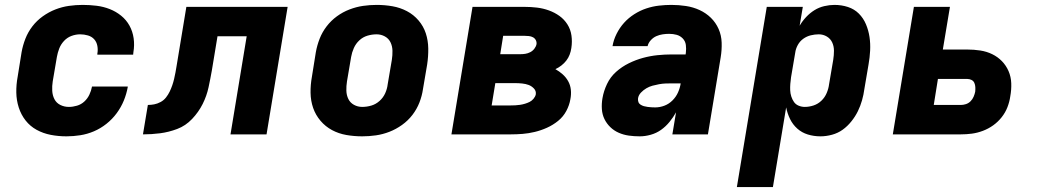

<svg xmlns="http://www.w3.org/2000/svg" viewBox="-20 -548 4240 783"><path d="M251 8Q218 8 187 2Q156 -4 129.5 -18.5Q103 -33 84.5 -56.5Q66 -80 56.5 -109.5Q47 -139 46.5 -171Q46 -203 52 -235L68 -335Q73 -363 83.5 -390Q94 -417 112 -440.5Q130 -464 154.5 -481.5Q179 -499 206 -509.5Q233 -520 261 -524Q289 -528 317 -528Q346 -528 374 -524.5Q402 -521 427.5 -511Q453 -501 474 -484Q495 -467 508 -443.5Q521 -420 525 -392Q529 -364 524 -335L523 -325H377V-329Q380 -345 377 -361Q374 -377 364 -388Q354 -399 338.5 -403.5Q323 -408 307 -408Q289 -408 271.5 -401.5Q254 -395 241 -381Q228 -367 221.5 -350Q215 -333 212 -316L195 -216Q192 -197 193 -178Q194 -159 202 -143.5Q210 -128 226 -120Q242 -112 261 -112Q277 -112 294 -117Q311 -122 324 -134Q337 -146 344.5 -162Q352 -178 355 -194V-195H501V-193Q496 -165 485 -138Q474 -111 456 -86.5Q438 -62 414 -43Q390 -24 363 -12.5Q336 -1 307.5 3.5Q279 8 251 8Z M563 0 583 -120Q596 -120 609 -122.5Q622 -125 635 -132Q648 -139 657 -150.5Q666 -162 672 -174.5Q678 -187 682.5 -200Q687 -213 690 -226Q693 -239 695.5 -252Q698 -265 700 -278L740 -520H1153L1067 0H920L986 -400H867L844 -261Q838 -227 830.5 -192Q823 -157 806.5 -124Q790 -91 763.5 -63Q737 -35 702.5 -22Q668 -9 633 -4.5Q598 0 563 0Z M1457 8Q1424 8 1392.5 2.5Q1361 -3 1334 -17.5Q1307 -32 1287 -55.5Q1267 -79 1257 -108Q1247 -137 1246.5 -169.5Q1246 -202 1252 -235L1268 -335Q1273 -363 1283.5 -390Q1294 -417 1312 -440.5Q1330 -464 1354 -481.5Q1378 -499 1405.5 -509.5Q1433 -520 1460.5 -524Q1488 -528 1516 -528Q1549 -528 1580.5 -522.5Q1612 -517 1639.5 -502.5Q1667 -488 1687 -464.5Q1707 -441 1716.5 -412Q1726 -383 1726.5 -350.5Q1727 -318 1722 -285L1705 -185Q1701 -157 1690.5 -130Q1680 -103 1662 -79.5Q1644 -56 1619.5 -38.5Q1595 -21 1568 -10.5Q1541 0 1513 4Q1485 8 1457 8ZM1457 -112Q1476 -112 1494.5 -117.5Q1513 -123 1528 -136.5Q1543 -150 1551 -168Q1559 -186 1561 -204L1578 -304Q1581 -323 1580.5 -341.5Q1580 -360 1572.5 -375.5Q1565 -391 1549.5 -399.5Q1534 -408 1516 -408Q1497 -408 1478.5 -402.5Q1460 -397 1445.5 -383.5Q1431 -370 1423 -352Q1415 -334 1412 -316L1395 -216Q1392 -197 1392.5 -178.5Q1393 -160 1400.5 -144.5Q1408 -129 1423.5 -120.5Q1439 -112 1457 -112Z M1821 0 1907 -520H2119Q2145 -520 2170 -517Q2195 -514 2218.5 -505.5Q2242 -497 2261.5 -483Q2281 -469 2294 -448.5Q2307 -428 2310.5 -403Q2314 -378 2310 -352Q2308 -338 2303 -325Q2298 -312 2289.5 -301Q2281 -290 2269.5 -281Q2258 -272 2245 -266Q2261 -257 2274.5 -245Q2288 -233 2297 -217Q2306 -201 2308 -182Q2310 -163 2306 -143Q2302 -119 2289.5 -95.5Q2277 -72 2256 -55Q2235 -38 2210.5 -27Q2186 -16 2161 -10Q2136 -4 2111.5 -2Q2087 0 2063 0ZM2020 -327H2102Q2112 -327 2122 -328.5Q2132 -330 2142 -335Q2152 -340 2159 -349Q2166 -358 2168 -368Q2169 -377 2165 -384.5Q2161 -392 2153.5 -396Q2146 -400 2136.5 -401Q2127 -402 2118 -402H2032ZM2062 -118Q2072 -118 2081.5 -118.5Q2091 -119 2101 -120.5Q2111 -122 2121 -125Q2131 -128 2140 -132.5Q2149 -137 2156 -145.5Q2163 -154 2165 -163Q2167 -177 2157.5 -187Q2148 -197 2136 -201.5Q2124 -206 2109.5 -207.5Q2095 -209 2081 -209H2000L1985 -118Z M2589 8Q2566 8 2544.5 5Q2523 2 2503.5 -6.5Q2484 -15 2469 -29.5Q2454 -44 2445 -62.5Q2436 -81 2434.5 -103Q2433 -125 2437 -148Q2442 -177 2455.5 -205.5Q2469 -234 2492.5 -255Q2516 -276 2544.5 -290Q2573 -304 2602.5 -312Q2632 -320 2661.5 -323Q2691 -326 2720 -326H2776L2777 -333Q2779 -349 2777 -364.5Q2775 -380 2764.5 -391Q2754 -402 2739.5 -406Q2725 -410 2709 -410Q2696 -410 2682.5 -408Q2669 -406 2656.5 -400.5Q2644 -395 2634 -384Q2624 -373 2621 -360H2478Q2482 -385 2494.5 -410Q2507 -435 2525 -455Q2543 -475 2566.5 -490Q2590 -505 2615.5 -513.5Q2641 -522 2667 -525Q2693 -528 2718 -528Q2748 -528 2777.5 -523.5Q2807 -519 2833 -507Q2859 -495 2879 -475.5Q2899 -456 2910.5 -430Q2922 -404 2923 -374Q2924 -344 2919 -314L2867 0H2722L2737 -90Q2726 -70 2710.5 -51Q2695 -32 2676 -18.5Q2657 -5 2634 1.5Q2611 8 2589 8ZM2652 -110Q2671 -110 2689.5 -117Q2708 -124 2722.5 -138.5Q2737 -153 2745 -171Q2753 -189 2756 -208H2720Q2707 -208 2694 -207.5Q2681 -207 2667.5 -204.5Q2654 -202 2641 -198.5Q2628 -195 2616 -188Q2604 -181 2594 -170.5Q2584 -160 2582 -147Q2581 -139 2583.5 -132Q2586 -125 2592.5 -121Q2599 -117 2606 -115Q2613 -113 2621 -112Q2629 -111 2636.5 -110.5Q2644 -110 2652 -110Z M2985 215 3107 -520H3254L3241 -443Q3252 -462 3267.5 -478.5Q3283 -495 3301.5 -506.5Q3320 -518 3341.5 -523Q3363 -528 3383 -528Q3412 -528 3438 -519.5Q3464 -511 3482.5 -492.5Q3501 -474 3511.5 -449Q3522 -424 3526 -397Q3530 -370 3528.5 -341.5Q3527 -313 3522 -285L3505 -185Q3502 -162 3495.5 -139Q3489 -116 3478.5 -94.5Q3468 -73 3452 -53Q3436 -33 3416.5 -19Q3397 -5 3373 1.5Q3349 8 3326 8Q3299 8 3274.5 0.5Q3250 -7 3231.5 -23.5Q3213 -40 3202 -62.5Q3191 -85 3186 -110L3132 215ZM3262 -112Q3280 -112 3298 -118Q3316 -124 3330 -137.5Q3344 -151 3351.5 -169Q3359 -187 3361 -204L3378 -304Q3381 -323 3381 -341Q3381 -359 3374 -374.5Q3367 -390 3352 -399Q3337 -408 3319 -408Q3303 -408 3286.5 -404Q3270 -400 3256 -390Q3242 -380 3233.5 -364.5Q3225 -349 3223 -333L3206 -233Q3204 -219 3203 -206Q3202 -193 3202.5 -180Q3203 -167 3207 -154.5Q3211 -142 3218 -132Q3225 -122 3237 -117Q3249 -112 3262 -112Z M3621 0 3707 -520H3854L3825 -346H3925Q3952 -346 3978 -342Q4004 -338 4026.5 -327Q4049 -316 4066 -298.5Q4083 -281 4093 -258Q4103 -235 4104 -208.5Q4105 -182 4100 -155Q4097 -133 4088.5 -111Q4080 -89 4065 -70Q4050 -51 4030.5 -37Q4011 -23 3988.5 -14.5Q3966 -6 3943.5 -3Q3921 0 3898 0ZM3899 -120Q3909 -120 3919.5 -123.5Q3930 -127 3938 -135Q3946 -143 3950.5 -153.5Q3955 -164 3957 -174Q3958 -184 3957.5 -193Q3957 -202 3953.5 -210Q3950 -218 3942 -222Q3934 -226 3925 -226H3805L3788 -120Z"/></svg>

Font: Iosevka Heavy Extended Oblique
Style: Regular
Weight: 900
Width: 7
Italic angle: -9°
Monospace: yes
Designer: Belleve Invis
Foundry: Belleve Invis
Version: Version 32.5.0; ttfautohint (v1.8.4)